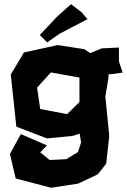

<svg xmlns="http://www.w3.org/2000/svg" viewBox="-20 -717 602 912"><path d="M317.4 -697.3 251 -637.7 168.9 -550.8 204.1 -515.6 262.7 -556.6 395.5 -626 368.2 -658.2ZM495.1 -347.7V-363.3L562.5 -372.1L544.9 -425.8V-491.2L463.9 -487.3L408.2 -464.8L380.9 -483.4L253.9 -502.9L93.8 -467.8L31.2 -363.3L57.6 -115.2L203.1 -59.6L324.2 -71.3L358.4 -82L365.2 -41L350.6 4.9L294.9 39.1L215.8 43L170.9 6.8L203.1 -26.4L79.1 -80.1L27.3 14.6L54.7 130.9L222.7 174.8L350.6 155.3L444.3 111.3L484.4 60.5L499 -71.3L480.5 -257.8ZM221.7 -373 357.4 -348.6V-232.4L298.8 -174.8L170.9 -199.2L156.2 -300.8Z"/></svg>

Font: MaokenAssortedSans-Lite
Style: Lite
Weight: 400
Version: Version 1.400